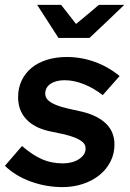

<svg xmlns="http://www.w3.org/2000/svg" viewBox="-31 -754 530 785"><path d="M-11 -76Q6 -96 24 -116.5Q42 -137 59 -157Q102 -120 140.5 -103Q179 -86 226 -86Q265 -86 292 -103.5Q319 -121 319 -147Q319 -163 306.5 -173.5Q294 -184 273.5 -192Q253 -200 226 -206Q199 -212 169 -218Q108 -232 75.5 -267.5Q43 -303 43 -357Q43 -394 57.5 -424.5Q72 -455 98 -476.5Q124 -498 161 -509.5Q198 -521 242 -521Q301 -521 356.5 -501Q412 -481 458 -443L389 -365Q352 -394 311.5 -410Q271 -426 233 -426Q198 -426 176 -411.5Q154 -397 154 -371Q154 -355 166 -344Q178 -333 199 -324.5Q220 -316 247.5 -310Q275 -304 306 -297Q370 -281 403.5 -247.5Q437 -214 437 -163Q437 -125 420.5 -93Q404 -61 375.5 -38Q347 -15 308 -2Q269 11 225 11Q158 11 95.5 -11.5Q33 -34 -11 -76ZM219 -734Q234 -714 249.5 -695Q265 -676 280 -656Q304 -676 327 -695Q350 -714 373 -734H477Q442 -700 406.5 -666.5Q371 -633 335 -599H208L121 -734Z"/></svg>

Font: Rosa Sans SemiBold
Style: Italic
Weight: 600
Italic angle: -12°
Designer: Pentagram / MCKL
Foundry: Pentagram / MCKL
Version: Version 1.005;September 16, 2019;FontCreator 11.5.0.2425 64-